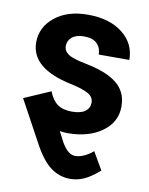

<svg xmlns="http://www.w3.org/2000/svg" viewBox="-84 -600 680 875"><g transform="rotate(10 255.5 -162.5)"><path d="M337.4 -146Q337.4 -171.9 311.5 -186.8Q285.6 -201.7 230 -213.4Q41 -252.9 41 -373.5Q41 -443.8 99.4 -491Q157.7 -538.1 252 -538.1Q352.5 -538.1 412.8 -490.7Q473.1 -443.4 473.1 -367.7H331.5Q331.5 -397.9 312.3 -417.7Q293 -437.5 251.5 -437.5Q215.8 -437.5 196.3 -421.4Q176.8 -405.3 176.8 -380.4Q176.8 -357.4 198 -342.8Q219.2 -328.1 283.4 -315.7Q347.7 -303.2 390.6 -281.5Q433.6 -259.8 454.1 -228Q474.6 -196.3 474.6 -151.9Q474.6 -79.6 412.6 -34.9Q350.6 9.8 252.4 9.8Q236.8 9.8 217.3 6.3L242.7 55.2Q272 106 305.7 106Q326.7 106 349.6 94.7Q372.6 83.5 387.7 69.3L435.1 150.9Q395 186 364 199.5Q333 212.9 300.8 212.9Q251 212.9 210.2 182.4Q169.4 151.9 130.9 80.1L26.4 -112.3L148.9 -165.5Q163.6 -126.5 188.7 -108.4Q213.9 -90.3 255.4 -90.3Q296.9 -90.3 317.1 -105.5Q337.4 -120.6 337.4 -146Z"/></g></svg>

Font: Roboto
Style: Bold
Weight: 700
Designer: Google
Version: Version 2.134; 2016; ttfautohint (v1.6)